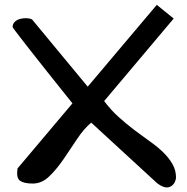

<svg xmlns="http://www.w3.org/2000/svg" viewBox="-20 -791 790 809"><path d="M364.3 -274.4Q333 -248 304.7 -205.1Q276.4 -162.1 247.6 -120.1Q218.8 -78.1 187.5 -47.9Q156.2 -17.6 118.2 -17.6Q81.1 -17.6 64.5 -29.3Q47.9 -41 53.7 -81.1L285.2 -355.5Q222.7 -433.6 179.2 -488.3Q135.7 -543 107.9 -578.6Q80.1 -614.3 64.9 -633.8Q49.8 -653.3 42.5 -663.1Q35.2 -672.9 34.2 -674.8Q33.2 -676.8 33.2 -677.7Q33.2 -690.4 42.5 -699.2Q51.8 -708 64.9 -711.4Q78.1 -714.8 91.8 -714.4Q105.5 -713.9 115.2 -709L349.6 -425.8L640.6 -770.5L711.9 -712.9L418.9 -365.2Q447.3 -327.1 480.5 -297.4Q513.7 -267.6 547.4 -242.2Q581.1 -216.8 612.8 -194.3Q644.5 -171.9 668.5 -148.4Q692.4 -125 707 -99.1Q721.7 -73.2 721.7 -42Q717.8 -13.7 696.3 -3.9Q674.8 5.9 641.6 -19.5Z"/></svg>

Font: Architects Daughter-petzku
Style: Regular
Weight: 400
Designer: Kimberly Geswein
Foundry: Kimberly Geswein
Version: Version 1.000 2010 initial release